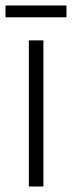

<svg xmlns="http://www.w3.org/2000/svg" viewBox="-37 -679 262 699"><path d="M205 -659H-17V-616H205ZM121 0V-532H68V0Z"/></svg>

Font: Noto Sans UI Condensed Light
Style: Regular
Weight: 300
Width: 3
Designer: Monotype Design Team
Foundry: Monotype Imaging Inc.
Version: Version 1.901